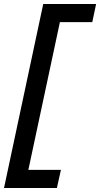

<svg xmlns="http://www.w3.org/2000/svg" viewBox="-53 -720 498 955"><path d="M230 215H-33L162 -700H425L406 -610H245L88 125H250Z"/></svg>

Font: Red Hat Text Medium
Style: Italic
Weight: 500
Italic angle: -12°
Designer: Pentagram / MCKL
Foundry: Pentagram / MCKL
Version: Version 1.003; Red Hat Text Medium Italic